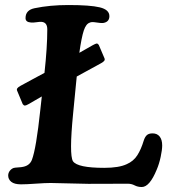

<svg xmlns="http://www.w3.org/2000/svg" viewBox="-20 -731 680 767"><path d="M182.1 0Q160.6 0 122.8 2.7Q85 5.4 64 5.4Q37.6 5.4 25.1 -4.6Q12.7 -14.6 12.7 -29.8Q12.7 -40.5 19.3 -48.8Q25.9 -57.1 34.7 -60.1Q40 -61.5 53.5 -62.3Q66.9 -63 73.7 -64.9Q98.6 -70.3 107.4 -92.3Q124.5 -136.7 141.1 -292.5L147 -345.7Q138.2 -340.8 120.4 -330.3Q102.5 -319.8 94.7 -315.4Q84.5 -309.6 79.8 -309.3Q75.2 -309.1 70.8 -314.9L48.8 -367.7Q45.9 -373.5 49.1 -378.2Q52.2 -382.8 62 -388.2Q75.7 -396 110.1 -414.3Q144.5 -432.6 157.7 -439.9Q168.9 -542 168.9 -613.8Q168.9 -641.1 147 -643.6Q140.6 -644.5 126.5 -642.3Q112.3 -640.1 103.5 -641.1Q82 -642.6 82 -658.7Q82 -690.9 118.2 -698.2Q179.2 -710.9 253.4 -710.9Q340.3 -710.9 378.4 -701.7Q417 -692.4 417 -666.5Q417 -643.1 392.1 -639.2Q383.3 -638.2 364 -641.4Q344.7 -644.5 338.9 -640.6Q323.7 -636.2 314.7 -609.1Q305.7 -582 296.9 -520Q300.3 -522 351.1 -550.8Q361.8 -556.6 366 -557.1Q370.1 -557.6 374.5 -551.8L397 -499Q399.9 -493.2 396.7 -488.5Q393.6 -483.9 383.8 -478.5Q377.4 -474.6 286.6 -425.3Q286.1 -420.9 283.7 -396.5L272 -276.4Q255.9 -112.3 271.5 -86.9Q289.6 -60.5 396.5 -60.5Q455.1 -60.5 486.3 -75.2Q513.2 -86.9 528.3 -110.4Q543.5 -133.8 554.2 -169.4Q559.1 -184.6 566.9 -191.4Q574.7 -198.2 589.4 -198.2Q607.9 -198.2 617.9 -185.5Q627.9 -172.9 627.9 -149.9Q627.9 -132.3 621.8 -104Q615.7 -75.7 606 -53.2Q577.6 16.1 546.4 16.1Q530.3 16.1 517.8 9.5Q505.4 2.9 490.2 2.9Q459 2.9 405.5 3.2Q352.1 3.4 333 3.4Q311 3.4 257.1 1.7Q203.1 0 182.1 0Z"/></svg>

Font: Cooper* SemiBold
Style: Italic
Weight: 600
Italic angle: -7°
Designer: Owen Earl
Foundry: indestructible type*
Version: Version 0.001